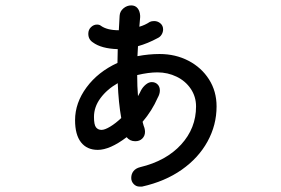

<svg xmlns="http://www.w3.org/2000/svg" viewBox="-20 -634 1040 711"><path d="M782 -240Q782 -171 748.5 -110Q715 -49 653 -5.5Q591 38 506 57H497Q484 57 475 47.5Q466 38 466 25Q466 10 474.5 -0.5Q483 -11 499 -15Q595 -38 650.5 -98.5Q706 -159 706 -240Q706 -276 686.5 -305Q667 -334 634 -350Q601 -366 563 -366Q530 -366 488 -356Q488 -314 491 -278Q499 -292 502 -299Q509 -312 520 -321Q531 -330 542 -330Q555 -330 563.5 -321.5Q572 -313 572 -299Q572 -286 564 -272Q543 -224 508 -183Q512 -167 515 -160Q517 -152 517 -146Q517 -131 507 -121Q497 -111 481 -111Q461 -111 449 -126Q387 -79 342 -79Q302 -79 280 -107Q258 -135 258 -189Q258 -253 300.5 -310.5Q343 -368 415 -401L416 -452Q355 -454 324 -477Q307 -488 307 -509Q307 -524 317 -533.5Q327 -543 339 -543Q348 -543 353 -539Q376 -522 420 -522L423 -576Q424 -592 437 -603Q450 -614 466 -614Q481 -614 489.5 -603.5Q498 -593 499 -576V-570L496 -535Q517 -541 535 -553Q541 -556 551 -556Q564 -556 574 -547.5Q584 -539 584 -525Q584 -515 578.5 -506Q573 -497 564 -493Q527 -473 491 -463L489 -426Q531 -434 571 -434Q630 -434 678 -409Q726 -384 754 -340Q782 -296 782 -240ZM416 -326Q376 -303 352 -270.5Q328 -238 328 -201Q328 -172 335.5 -162.5Q343 -153 356 -153Q368 -153 388 -165Q408 -177 429 -197Q419 -252 416 -326Z"/></svg>

Font: Tsukimi Rounded Medium
Style: Regular
Weight: 500
Designer: Takashi Funayama
Foundry: Takashi Funayama
Version: Version 1.032; ttfautohint (v1.8.3)